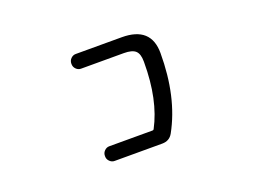

<svg xmlns="http://www.w3.org/2000/svg" viewBox="-85 -728 1171 888"><g transform="rotate(-20 500.0 -284.0)"><path d="M572.3 -546.9Q715.8 -546.9 715.8 -417Q715.8 -201.2 632.8 -50.8Q616.2 -20.5 580.1 -20.5H345.7Q332 -20.5 321.8 -30.8Q311.5 -41 311.5 -54.7V-58.6Q311.5 -72.3 321.8 -82.5Q332 -92.8 345.7 -92.8H558.6Q563.5 -92.8 565.4 -96.7Q629.9 -217.8 629.9 -401.4Q629.9 -404.3 629.9 -407.2Q629.9 -444.3 613.3 -459.5Q596.7 -474.6 556.6 -474.6H345.7Q332 -474.6 321.8 -484.9Q311.5 -495.1 311.5 -509.8V-511.7Q311.5 -526.4 321.8 -536.6Q332 -546.9 345.7 -546.9Z"/></g></svg>

Font: Rounded-L Mgen+ 2m regular
Style: Regular
Weight: 400
Designer: [Source Han Sans]
Ryoko NISHIZUKA  (kana & ideographs); Paul D. Hunt (Latin, Greek & Cyrillic); Wenlong ZHANG  (bopomofo
Version: Version 1.059.20150602